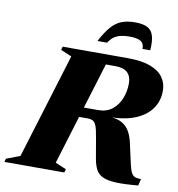

<svg xmlns="http://www.w3.org/2000/svg" viewBox="-137 -973 985 1064"><g transform="rotate(10 356.0 -441.5)"><path d="M420 -373Q467.5 -373 499 -398.2Q530.5 -423.5 546.2 -463.5Q562 -503.5 562 -548Q562 -587 540.2 -608.2Q518.5 -629.5 470.5 -629.5H260L321.5 -685H530.5Q610 -685 659.2 -666.5Q708.5 -648 731.5 -615.2Q754.5 -582.5 754.5 -540Q754.5 -484 724.8 -440.8Q695 -397.5 636.2 -372.2Q577.5 -347 490 -346V-348Q533.5 -345 560 -329.5Q586.5 -314 601.8 -287Q617 -260 625 -222.5L650 -110Q657.5 -76 666.5 -60.5Q675.5 -45 688.5 -41.2Q701.5 -37.5 720 -37.5L711 0Q634.5 7 587 5Q539.5 3 512.8 -9.2Q486 -21.5 473.8 -44.5Q461.5 -67.5 455 -102L434.5 -221.5Q427.5 -264 420 -284.2Q412.5 -304.5 400.8 -311Q389 -317.5 368.5 -317.5H200.5L176 -373ZM239 -45 300.5 -19 295 0H-42L-36.5 -19L40 -48L221.5 -640L160 -666L165.5 -685H435ZM520.5 -804.5Q492 -804.5 470.2 -799.2Q448.5 -794 432.2 -781.8Q416 -769.5 404 -749.5H349.5Q377 -802 403.5 -832.2Q430 -862.5 461.8 -875Q493.5 -887.5 537 -887.5Q581 -887.5 606.2 -875Q631.5 -862.5 641 -832.2Q650.5 -802 646.5 -749.5H603Q603.5 -780 583.8 -792.2Q564 -804.5 520.5 -804.5Z"/></g></svg>

Font: Newsreader 36pt ExtraBold
Style: Italic
Weight: 800
Italic angle: -17°
Designer: Hugues Gentile
Foundry: Production Type
Version: Version 1.003